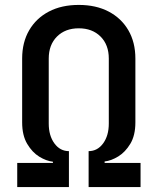

<svg xmlns="http://www.w3.org/2000/svg" viewBox="-20 -760 640 780"><path d="M50 0V-98H195V-103Q168 -106 139.5 -123.5Q111 -141 90.5 -175.5Q70 -210 70 -263V-522Q70 -588 98.5 -637Q127 -686 178.5 -713Q230 -740 300 -740Q370 -740 421.5 -713Q473 -686 501.5 -637Q530 -588 530 -522V-263Q530 -210 509.5 -176Q489 -142 460.5 -124.5Q432 -107 405 -104V-98H551V0H340V-146Q376 -146 399 -177.5Q422 -209 422 -258V-522Q422 -578 388.5 -611.5Q355 -645 300 -645Q245 -645 211.5 -611.5Q178 -578 178 -522V-258Q178 -209 201 -177.5Q224 -146 260 -146V0Z"/></svg>

Font: JetBrains Mono NL SemiBold
Style: Regular
Weight: 600
Designer: Philipp Nurullin, Konstantin Bulenkov
Foundry: JetBrains
Version: Version 2.304; ttfautohint (v1.8.4.7-5d5b)